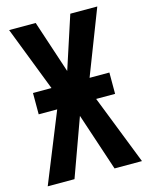

<svg xmlns="http://www.w3.org/2000/svg" viewBox="-109 -783 658 852"><g transform="rotate(-15 219.5 -357.0)"><path d="M47 -417H132L17 -714H139L219 -472L298 -714H422L307 -417H398V-319H311L436 0H310L222 -265L126 0H3L132 -319H47Z"/></g></svg>

Font: Noto Sans Display ExtraCondensed SemiBold
Style: Regular
Weight: 600
Width: 2
Designer: Monotype Design Team
Foundry: Monotype Imaging Inc.
Version: Version 2.003